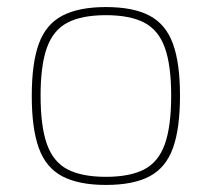

<svg xmlns="http://www.w3.org/2000/svg" viewBox="-20 -512 600 544"><path d="M280 -492Q358 -492 404 -467.5Q450 -443 470 -388Q490 -333 490 -241Q490 -148 470 -92.5Q450 -37 404 -12.5Q358 12 280 12Q203 12 156.5 -12.5Q110 -37 90 -92.5Q70 -148 70 -240Q70 -333 90 -388Q110 -443 156.5 -467.5Q203 -492 280 -492ZM280 -469Q212 -469 171.5 -448Q131 -427 113 -377Q95 -327 95 -241Q95 -154 113 -103.5Q131 -53 171.5 -32Q212 -11 280 -11Q348 -11 388.5 -32Q429 -53 447 -103.5Q465 -154 465 -241Q465 -327 447 -377Q429 -427 388.5 -448Q348 -469 280 -469Z"/></svg>

Font: Exo 2 Thin
Style: Regular
Weight: 250
Designer: Natanael Gama
Foundry: Natanael Gama
Version: Version 2.010